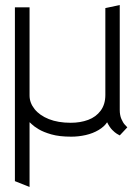

<svg xmlns="http://www.w3.org/2000/svg" viewBox="-20 -530 554 760"><path d="M454 -95V-510L397 -498V-154Q397 -117 378.5 -92Q360 -67 329 -55.5Q298 -44 260 -44Q210 -44 173.5 -58.5Q137 -73 117 -98Q97 -123 97 -152V-501H39V187L97 210V-46Q97 -47 105.5 -38.5Q114 -30 133 -18.5Q152 -7 183.5 2Q215 11 262 11Q291 11 319.5 4.5Q348 -2 370.5 -15.5Q393 -29 404 -46Q414 -26 424.5 -15.5Q435 -5 442.5 -0.5Q450 4 454 6L484 -26Q482 -28 474.5 -36Q467 -44 460.5 -59Q454 -74 454 -95Z"/></svg>

Font: AdventPro_ExpandedRegular
Style: ExpandedRegular
Weight: 400
Width: 7
Designer: VivaRado, Andreas Kalpakidis
Foundry: VivaRado, Andreas Kalpakidis
Version: Version 3.000